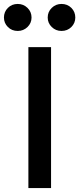

<svg xmlns="http://www.w3.org/2000/svg" viewBox="-68 -954 402 974"><path d="M191 0H76V-715H191ZM244 -797Q215 -797 194.5 -817Q174 -837 174 -865Q174 -894 194.5 -914Q215 -934 244 -934Q274 -934 294 -914Q314 -894 314 -865Q314 -837 294 -817Q274 -797 244 -797ZM22 -797Q-8 -797 -28 -817Q-48 -837 -48 -865Q-48 -894 -28 -914Q-8 -934 22 -934Q51 -934 71.5 -914Q92 -894 92 -865Q92 -837 71.5 -817Q51 -797 22 -797Z"/></svg>

Font: Wix Madefor Display SemiBold
Style: Regular
Weight: 600
Designer: Dalton Maag Ltd
Foundry: Dalton Maag Ltd
Version: Version 3.100